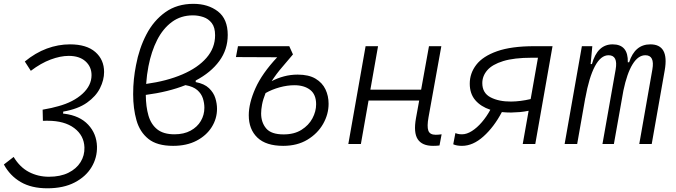

<svg xmlns="http://www.w3.org/2000/svg" viewBox="-41 -762 3576 1016"><path d="M209.5 234.4Q125.5 234.4 68.6 201.2Q11.7 168 -20.5 108.4L31.2 68.4Q64 123 112.3 148.2Q160.6 173.3 217.8 173.3Q278.3 173.3 320.8 152.3Q363.3 131.3 385.3 95.9Q407.2 60.5 405.8 18.1Q403.8 -44.9 352.1 -84Q300.3 -123 211.4 -123Q208 -123 201.9 -123Q195.8 -123 186 -122.6L184.6 -181.6Q235.4 -190.4 268.1 -200.2Q347.2 -221.7 395.3 -265.6Q443.4 -309.6 443.4 -364.3Q443.4 -408.7 411.4 -437.5Q379.4 -466.3 322.8 -466.3Q278.8 -466.3 227.1 -447Q175.3 -427.7 122.1 -387.2L90.3 -436.5Q146 -482.4 206.5 -504.9Q267.1 -527.3 329.1 -527.3Q417 -527.3 463.4 -486.8Q509.8 -446.3 509.8 -380.9Q509.8 -338.9 488.3 -295.7Q466.8 -252.4 419.4 -218.8Q372.1 -185.1 293.5 -171.4L293 -160.6L299.8 -160.2Q380.9 -149.9 425.5 -102.3Q470.2 -54.7 472.2 13.2Q473.6 72.3 443.4 122.6Q413.1 172.9 354 203.6Q294.9 234.4 209.5 234.4Z M994.6 -335.9V-327.6Q1040.5 -318.8 1064.9 -295.4Q1089.4 -272 1098.4 -242.9Q1107.4 -213.9 1107.4 -186.5Q1107.4 -133.8 1079.1 -89.1Q1050.8 -44.4 998.8 -17.3Q946.8 9.8 875 9.8Q790 9.8 744.4 -26.9Q698.7 -63.5 681.2 -125.5Q663.6 -187.5 663.6 -263.2Q663.6 -305.7 667.5 -343Q671.4 -380.4 678.7 -417Q695.3 -505.9 733.6 -579.6Q772 -653.3 834 -697.5Q896 -741.7 982.4 -741.7Q1060.1 -741.7 1112.1 -701.7Q1164.1 -661.6 1164.1 -577.1Q1164.1 -500 1119.6 -439.2Q1075.2 -378.4 994.6 -335.9ZM732.4 -317.9Q841.8 -333 923.8 -368.2Q1005.9 -403.3 1051.5 -455.8Q1097.2 -508.3 1097.2 -575.2Q1097.2 -617.2 1079.6 -639.9Q1062 -662.6 1035.2 -671.6Q1008.3 -680.7 980 -680.7Q916 -680.7 868.7 -645.8Q821.3 -610.8 790.5 -550.3Q759.8 -489.7 744.6 -411.6Q735.8 -366.7 732.4 -317.9ZM940.4 -311.5Q849.6 -275.4 730.5 -259.8Q731 -197.3 744.6 -150.4Q758.3 -103.5 791.3 -77.4Q824.2 -51.3 882.3 -51.3Q932.1 -51.3 967.5 -70.6Q1002.9 -89.8 1021.7 -121.8Q1040.5 -153.8 1040.5 -191.9Q1040.5 -216.8 1032.5 -241.7Q1024.4 -266.6 1002.9 -285.4Q981.4 -304.2 940.4 -311.5Z M1457.5 9.8Q1366.7 9.8 1321 -33.9Q1275.4 -77.6 1275.4 -152.3Q1275.4 -215.8 1310.5 -294.7Q1345.7 -373.5 1425.8 -459L1207.5 -460L1218.3 -517.6H1489.7L1509.3 -474.1Q1484.9 -444.3 1453.4 -408.2Q1421.9 -372.1 1396.5 -332.5Q1426.8 -348.6 1461.7 -357.9Q1496.6 -367.2 1534.2 -367.2Q1592.8 -367.2 1628.7 -345.7Q1664.6 -324.2 1681.2 -289.3Q1697.8 -254.4 1697.8 -212.9Q1697.8 -157.2 1668.7 -106.2Q1639.6 -55.2 1585.7 -22.7Q1531.7 9.8 1457.5 9.8ZM1364.3 -269.5Q1350.6 -235.4 1345.7 -208.7Q1340.8 -182.1 1340.8 -161.6Q1340.8 -114.3 1367.4 -82.5Q1394 -50.8 1460 -50.8Q1516.1 -50.8 1554.4 -75Q1592.8 -99.1 1612.3 -135.7Q1631.8 -172.4 1631.8 -210Q1631.8 -262.2 1600.1 -286.6Q1568.4 -311 1517.1 -311Q1479 -311 1438.5 -299.8Q1397.9 -288.6 1364.3 -269.5Z M1802.2 0 1893.6 -517.6H1959.5L1918.9 -287.6H2187.5L2229 -517.6H2294.4L2226.6 -141.6Q2217.8 -92.8 2225.6 -70.8Q2233.4 -48.8 2264.6 -48.8Q2277.8 -48.8 2295.9 -51.3L2284.7 7.8Q2271 9.8 2250.5 9.8Q2192.4 9.8 2169.4 -25.4Q2146.5 -60.5 2160.2 -136.7L2177.2 -230H1909.2L1868.7 0Z M2663.6 -166.5Q2637.7 -166.5 2614.7 -168.9Q2573.2 -90.3 2517.6 -40.3Q2461.9 9.8 2403.8 9.8Q2375 9.8 2357.4 1.5L2368.7 -57.6Q2371.6 -56.2 2381.1 -53.7Q2390.6 -51.3 2403.8 -51.3Q2428.7 -51.3 2456.1 -68.6Q2483.4 -85.9 2508.8 -115.5Q2534.2 -145 2553.7 -181.2Q2503.4 -197.8 2474.1 -231.9Q2444.8 -266.1 2444.8 -319.3Q2444.8 -374.5 2479.5 -419.4Q2514.2 -464.4 2589.6 -491Q2665 -517.6 2786.6 -517.6H2882.8L2791.5 0H2725.1L2756.3 -175.8Q2732.4 -170.9 2709.7 -168.9Q2687 -167 2663.6 -166.5ZM2767.1 -237.8 2805.7 -456.5H2772.9Q2679.2 -456.5 2621.6 -438.7Q2564 -420.9 2537.6 -390.4Q2511.2 -359.9 2511.2 -322.3Q2511.2 -269.5 2555.2 -246.8Q2599.1 -224.1 2663.6 -224.6Q2713.4 -225.1 2767.1 -237.8Z M3093.3 -517.6 3084.5 -422.9H3091.3Q3120.1 -527.3 3200.7 -527.3Q3283.7 -527.3 3281.2 -432.6H3288.1Q3318.8 -527.3 3400.4 -527.3Q3500.5 -527.3 3476.6 -390.6L3407.7 0H3341.8L3411.1 -394.5Q3424.3 -469.7 3374 -469.7Q3335.9 -469.7 3306.4 -421.9Q3276.9 -374 3257.8 -282.7L3207.5 0H3147L3216.8 -394.5Q3230 -469.7 3179.2 -469.7Q3138.2 -469.7 3107.2 -411.6Q3076.2 -353.5 3056.2 -242.7V-244.1L3013.2 0H2946.8L3038.1 -517.6Z"/></svg>

Font: Cascadia Code PL Light
Style: Italic
Weight: 300
Italic angle: -10°
Monospace: yes
Designer: Aaron Bell
Foundry: Saja Typeworks
Version: Version 2404.023; ttfautohint (v1.8.4)